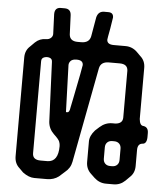

<svg xmlns="http://www.w3.org/2000/svg" viewBox="-58 -819 844 974"><g transform="rotate(5 364.0 -331.5)"><path d="M136 -21V-490Q136 -505 150 -510Q164 -515 177.5 -510.5Q191 -506 191 -490L204 -186Q207 -151 233 -126Q259 -102 263 -90Q267 -79 267 -68Q267 12 212 13H177Q136 13 136 -21ZM284 -243 276 -482Q276 -494 285 -503.5Q294 -513 315 -513Q348 -513 348 -488Q348 -484 339.5 -440.5Q331 -397 314 -312L305 -268Q302 -243 291 -243ZM94 81Q125 104 153 104H217Q252 104 277 85L305 60Q333 38 339 5L431 -479Q438 -513 479 -513H534Q575 -513 576 -479V-241Q576 -210 539 -207H523Q488 -207 460 -182L439 -163Q413 -134 413 -105V-1Q413 34 437 57L458 77Q484 101 518 101H556Q590 101 615 77L635 57Q660 35 660 -1V-83Q660 -114 683 -117Q706 -117 707 -151V-173Q707 -203 682 -207Q663 -207 660 -241V-501Q660 -537 635 -559L615 -579Q590 -603 556 -603H496Q461 -603 461 -628Q461 -630 463.5 -644.5Q466 -659 471 -685Q480 -738 480 -742Q480 -767 454 -767H433Q403 -767 395 -735L378 -637Q371 -603 330 -603H312Q272 -603 269 -637L265 -733Q264 -767 232 -767H212Q181 -767 181 -733L185 -632Q185 -620 175.5 -611.5Q166 -603 151 -603Q119 -603 96 -581L74 -559Q49 -537 49 -501V2Q49 39 74 61ZM531 10Q515 10 505.5 0.5Q496 -9 496 -25V-82Q496 -98 505.5 -107.5Q515 -117 531 -117H541Q557 -117 566.5 -107.5Q576 -98 576 -82V-25Q576 -9 566.5 0.5Q557 10 541 10Z"/></g></svg>

Font: WDXL Lubrifont TC
Style: Regular
Weight: 400
Designer: [WDXL Lubrifont] Copyright 2020-2022 (c) NightFurySL2001, Skr-ZERO; [ZCOOL QingKe HuangYou] Copyright 2018-2022 (c) The 
Version: Version 2.001;hotconv 1.1.1;makeotfexe 2.6.0